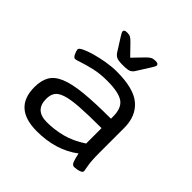

<svg xmlns="http://www.w3.org/2000/svg" viewBox="-187 -875 1039 1039"><g transform="rotate(45 332.5 -356.0)"><path d="M241 6Q63 6 63 -154Q63 -205 82 -238Q101 -271 147.5 -290.5Q194 -310 274.5 -318Q355 -326 477 -326V-343Q477 -407 441.5 -432Q406 -457 317 -457Q264 -457 220 -447Q176 -437 147.5 -427Q119 -417 111 -417Q101 -417 92.5 -435Q84 -453 84 -465Q84 -473 106.5 -484Q129 -495 164.5 -505Q200 -515 241 -522Q282 -529 319 -529Q450 -529 506.5 -480Q563 -431 563 -342V-152Q563 -89 569 -58Q575 -27 575 -23Q575 -14 564 -9Q553 -4 540.5 -2Q528 0 521 0Q507 0 500 -17.5Q493 -35 486 -69Q387 6 241 6ZM245 -67Q303 -67 360.5 -82Q418 -97 477 -136V-254Q374 -254 310 -249.5Q246 -245 212 -233.5Q178 -222 165.5 -203Q153 -184 153 -154Q153 -67 245 -67ZM427 -718Q449 -718 449 -705Q449 -701 445 -693.5Q441 -686 436 -678L388 -602Q381 -590 368.5 -583Q356 -576 318 -576Q281 -576 268.5 -583Q256 -590 248 -602L200 -678Q195 -686 191 -693.5Q187 -701 187 -705Q187 -718 209 -718Q226 -718 235 -713Q244 -708 258 -694L317 -633L376 -694Q390 -708 400 -713Q410 -718 427 -718Z"/></g></svg>

Font: Asap Expanded
Style: Regular
Weight: 400
Width: 7
Designer: Pablo Cosgaya
Foundry: Omnibus-Type
Version: Version 3.001; ttfautohint (v1.8.4.7-5d5b)